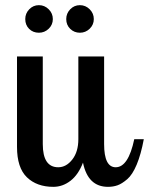

<svg xmlns="http://www.w3.org/2000/svg" viewBox="-20 -719 578 745"><path d="M46 -149V-500H146V-160Q146 -70 206 -70Q237 -70 260.5 -100Q284 -130 284 -179V-500H384V-160Q384 -70 429 -70Q478 -70 501 -179H538Q527 -120 510.5 -80.5Q494 -41 473.5 -23.5Q453 -6 436 0Q419 6 399 6Q321 6 302 -88Q284 -41 253.5 -17.5Q223 6 187 6Q123 6 84.5 -31Q46 -68 46 -149ZM78 -645Q78 -667 93.5 -683Q109 -699 131 -699Q153 -699 169 -683Q185 -667 185 -645Q185 -623 169 -607.5Q153 -592 131 -592Q108 -592 93 -607Q78 -622 78 -645ZM237 -645Q237 -667 252.5 -683Q268 -699 290 -699Q312 -699 328 -683Q344 -667 344 -645Q344 -623 328 -607.5Q312 -592 290 -592Q268 -592 252.5 -607Q237 -622 237 -645Z"/></svg>

Font: Lobster Two
Style: Regular
Weight: 400
Designer: Pablo Impallari
Foundry: Pablo Impallari. www.impallari.com
Version: Version 1.006